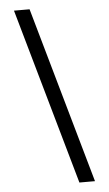

<svg xmlns="http://www.w3.org/2000/svg" viewBox="-61 -831 571 1006"><g transform="rotate(-5 224.5 -328.5)"><path d="M52 -792H134L397 135H315Z"/></g></svg>

Font: utamil15
Style: Book
Weight: 400
Designer: Jelle Bosma - Monotype Design Team
Foundry: Monotype Imaging Inc.
Version: Version 2.003